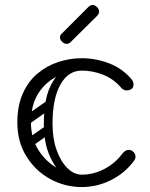

<svg xmlns="http://www.w3.org/2000/svg" viewBox="-20 -745 607 775"><path d="M508 -384Q501 -380 492 -380Q478 -380 469 -391Q438 -427 396 -443.5Q354 -460 310 -460Q261 -460 213.5 -438Q166 -416 135.5 -369.5Q105 -323 105 -250Q105 -188 134.5 -140.5Q164 -93 211 -66.5Q258 -40 310 -40Q357 -40 400.5 -62.5Q444 -85 474 -125Q486 -140 499 -140Q509 -140 515 -135Q527 -126 527 -112Q527 -104 521 -96Q484 -46 428 -18Q372 10 310 10Q242 10 182.5 -22.5Q123 -55 86.5 -114Q50 -173 50 -250Q50 -319 72.5 -368.5Q95 -418 132.5 -449Q170 -480 216 -495Q262 -510 310 -510Q366 -510 420 -489.5Q474 -469 511 -425Q519 -416 519 -404Q519 -390 508 -384ZM81 -157Q71 -172 85 -181L162 -235Q177 -245 186 -231Q197 -216 183 -207L106 -152Q100 -148 93 -149Q86 -150 81 -157ZM81 -255Q71 -270 85 -279L162 -333Q177 -343 186 -329Q197 -314 183 -305L106 -250Q100 -246 93 -247Q86 -248 81 -255ZM307 -6Q273 -8 238.5 -35.5Q204 -63 180.5 -116Q157 -169 157 -245Q157 -338 180.5 -390.5Q204 -443 238.5 -464.5Q273 -486 307 -486L310 -460Q255 -460 223.5 -403Q192 -346 192 -246Q192 -186 208.5 -139.5Q225 -93 252 -66.5Q279 -40 310 -40ZM264 -574Q258 -568 249 -568Q239 -568 231 -576Q222 -585 222 -594Q222 -602 229 -609L336 -716Q345 -725 354 -725Q363 -725 372 -716Q380 -708 380 -698Q380 -689 371 -680Z"/></svg>

Font: Agu Display
Style: Regular
Weight: 400
Designer: Oluwaseun Badejo
Version: Version 1.103